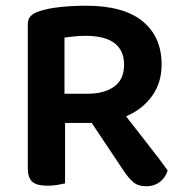

<svg xmlns="http://www.w3.org/2000/svg" viewBox="-20 -641 639 670"><path d="M207 -1Q198 1 181.5 4Q165 7 146 7Q108 7 92.5 -7Q77 -21 77 -54V-556Q77 -575 87 -585Q97 -595 115 -601Q147 -612 190.5 -616.5Q234 -621 280 -621Q412 -621 478 -566.5Q544 -512 544 -416Q544 -353 511 -306.5Q478 -260 420 -235Q464 -178 504.5 -126.5Q545 -75 565 -46Q557 -20 537 -5.5Q517 9 493 9Q462 9 445.5 -5Q429 -19 413 -43L300 -212H207ZM287 -314Q344 -314 378.5 -339Q413 -364 413 -415Q413 -516 278 -516Q258 -516 239.5 -514Q221 -512 205 -510V-314Z"/></svg>

Font: Baloo Paaji 2 SemiBold
Style: Regular
Weight: 600
Designer: Shuchita Grover, Noopur Datye and Ek Type
Foundry: Ek Type
Version: Version 1.640;hotconv 1.0.111;makeotfexe 2.5.65597; ttfautoh